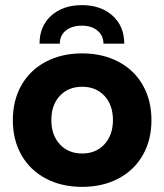

<svg xmlns="http://www.w3.org/2000/svg" viewBox="-20 -718 640 748"><path d="M570 -250Q570 -173 536.5 -114Q503 -55 441.5 -22.5Q380 10 300 10Q220 10 158.5 -22.5Q97 -55 63.5 -114Q30 -173 30 -250Q30 -327 63.5 -386Q97 -445 158.5 -477.5Q220 -510 300 -510Q380 -510 441.5 -477.5Q503 -445 536.5 -386Q570 -327 570 -250ZM420 -250Q420 -309 387 -344.5Q354 -380 300 -380Q246 -380 213 -344.5Q180 -309 180 -250Q180 -192 213 -156Q246 -120 300 -120Q354 -120 387 -156Q420 -192 420 -250ZM299 -618Q260 -618 236.5 -599Q213 -580 213 -548H134Q134 -616 179.5 -657Q225 -698 299 -698Q373 -698 418.5 -657Q464 -616 464 -548H383Q383 -579 360 -598.5Q337 -618 299 -618Z"/></svg>

Font: Goli Bold
Style: Regular
Weight: 700
Designer: jaikishan Patel
Foundry: MagicType
Version: Version 1.000